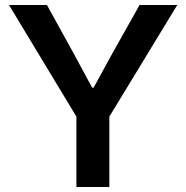

<svg xmlns="http://www.w3.org/2000/svg" viewBox="-20 -749 746 769"><path d="M286 0V-282L16 -729H168L275 -535L349 -398H355L430 -535L539 -729H690L418 -282V0Z"/></svg>

Font: Mona Sans SemiBold
Style: Regular
Weight: 600
Designer: Deni Anggara
Foundry: GitHub
Version: Version 2.000;Glyphs 3.2.3 (3260)